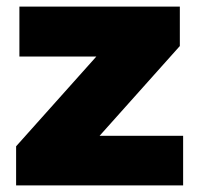

<svg xmlns="http://www.w3.org/2000/svg" viewBox="-20 -564 602 584"><path d="M39 -544H527V-424L283 -151H537V0H29V-119L273 -392H39Z"/></svg>

Font: Gontserrat ExtraBold
Style: Regular
Weight: 800
Designer: Julieta Ulanovsky
Foundry: Julieta Ulanovsky
Version: Version 6.001